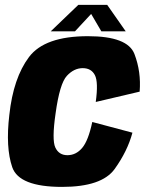

<svg xmlns="http://www.w3.org/2000/svg" viewBox="-20 -746 592 772"><path d="M229.5 5.5Q56.5 5.5 29.2 -73.8Q2 -153 17.5 -284Q33.5 -432.5 96.5 -516.5Q159.5 -600.5 333.5 -600.5Q493 -600.5 520.5 -529Q548 -457.5 541.5 -377.5L365 -336Q376 -416 361.5 -444Q347 -472 312.5 -472Q277.5 -472 248.8 -441Q220 -410 203.5 -290Q188 -183.5 202.5 -152.8Q217 -122 251 -122Q285.5 -122 310.2 -151Q335 -180 351 -255.5L512.5 -212.5Q492.5 -138 440.8 -66.2Q389 5.5 229.5 5.5ZM184 -620 295 -726.5H411L485.5 -620H387.5L346.5 -690L281.5 -620Z"/></svg>

Font: Anybody ExtraBold
Style: Italic
Weight: 800
Italic angle: -10°
Designer: Tyler Finck
Foundry: Etcetera Type Company
Version: Version 1.010; ttfautohint (v1.8.3) -l 8 -r 50 -G 200 -x 14 